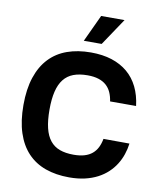

<svg xmlns="http://www.w3.org/2000/svg" viewBox="-102 -1040 955 1131"><g transform="rotate(10 376.0 -474.5)"><path d="M389.2 -737.2Q459.2 -737.2 514.2 -719.5Q569.2 -701.7 609.2 -668Q649.1 -634.2 673.3 -584.9Q697.4 -535.5 704.9 -472.7H549.4Q545.1 -502.5 534.3 -526.5Q523.4 -550.4 504.8 -566.9Q486.2 -583.5 458.6 -592.3Q431.1 -601.2 392.8 -601.2Q343.8 -601.2 308.6 -587.9Q273.4 -574.6 250.7 -545.8Q228 -517 217.2 -472.1Q206.3 -427.2 206.3 -363.6Q206.3 -298.7 217.3 -253.4Q228.3 -208.1 251.1 -179.9Q273.8 -151.6 308.8 -138.8Q343.8 -126.1 391.7 -126.1Q429 -126.1 456.3 -134.2Q483.7 -142.4 502.5 -158.2Q521.3 -174 532.7 -196.7Q544 -219.5 549.4 -248.6L704.9 -247.9Q700.6 -214.5 689.8 -182.4Q679 -150.2 661 -121.6Q643.1 -93 617.4 -68.9Q591.6 -44.7 558.1 -27.2Q524.5 -9.6 482.4 0.2Q440.3 9.9 389.2 9.9Q309.7 9.9 246.8 -12.6Q183.9 -35.2 140.3 -81.3Q96.6 -127.5 73.5 -197.8Q50.4 -268.1 50.4 -363.6Q50.4 -459.5 73.9 -529.8Q97.3 -600.1 141.2 -646.3Q185 -692.5 247.7 -714.8Q310.4 -737.2 389.2 -737.2ZM410.2 -959.2H550.1L441.8 -797.6H334.9Z"/></g></svg>

Font: Cannonade
Style: Bold
Weight: 700
Designer: Rasmus Andersson
Foundry: rsms
Version: Version 3.012;git-f93a4a705